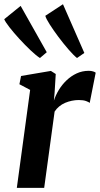

<svg xmlns="http://www.w3.org/2000/svg" viewBox="-36 -910 483 930"><path d="M45.5 0 110 -474.5 58 -502 66 -542 210.5 -566.5 234 -551.5 228.5 -461.5 225 -422.5Q233.5 -449 249 -474.5Q264.5 -500 286.5 -521Q308.5 -542 335.5 -554.5Q362.5 -567 394 -567Q405.5 -567 414.5 -564.2Q423.5 -561.5 427.5 -558L398.5 -411.5Q394.5 -415.5 381 -420.5Q367.5 -425.5 346 -425.5Q329 -425.5 312 -422Q295 -418.5 279.2 -411.8Q263.5 -405 250.5 -394.2Q237.5 -383.5 228.5 -369.5L178 0ZM157.5 -629Q139.5 -640.5 112.5 -666Q85.5 -691.5 58 -721.5Q30.5 -751.5 10 -777.8Q-10.5 -804 -15.5 -817L64 -881.5L190.5 -657ZM337 -629Q320 -642.5 295.8 -670.5Q271.5 -698.5 247 -731.2Q222.5 -764 204.8 -791.8Q187 -819.5 183.5 -833.5L269 -889.5L372.5 -653.5Z"/></svg>

Font: Merriweather 20pt
Style: Bold Italic
Weight: 700
Italic angle: -7.8°
Version: Version 2.101